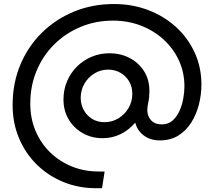

<svg xmlns="http://www.w3.org/2000/svg" viewBox="-20 -738 1084 974"><path d="M467.4 216.8Q379.2 216.8 302.2 185.5Q225.2 154.2 167.2 97.4Q109.2 40.6 76.6 -36.6Q44 -113.8 44 -205.2Q44 -315.6 83 -409.1Q122 -502.6 192.2 -571.8Q262.4 -641 355.7 -679.3Q449 -717.6 557.6 -717.6Q651.2 -717.6 731.8 -686.9Q812.4 -656.2 873 -600.9Q933.6 -545.6 967.7 -471Q1001.8 -396.4 1001.8 -309.2Q1001.8 -258.4 989.1 -208.1Q976.4 -157.8 950.3 -116.4Q924.2 -75 884.7 -50.4Q845.2 -25.8 791.2 -25.8Q742 -25.8 708.8 -51.2Q675.6 -76.6 666.2 -116Q632.8 -77.4 591.1 -57.2Q549.4 -37 500.4 -37Q444.4 -37 399.3 -62.7Q354.2 -88.4 328.1 -132.8Q302 -177.2 302 -233.2Q302 -282.6 320 -325.3Q338 -368 370 -400Q402 -432 444.5 -449.9Q487 -467.8 536 -467.8Q590.6 -467.8 636.3 -444.5Q682 -421.2 710 -378.1Q738 -335 738 -275.6Q738 -245.6 732.6 -220.3Q727.2 -195 727.2 -180Q727.2 -148.8 746.4 -127.9Q765.6 -107 800.8 -107Q832.8 -107 854.7 -125.9Q876.6 -144.8 890 -174.2Q903.4 -203.6 909.5 -237.1Q915.6 -270.6 915.6 -299.2Q915.6 -371.2 887.2 -432.2Q858.8 -493.2 809 -538.3Q759.2 -583.4 693.9 -608.4Q628.6 -633.4 553.8 -633.4Q464.8 -633.4 388.5 -601.4Q312.2 -569.4 254.8 -512.4Q197.4 -455.4 165.5 -378.6Q133.6 -301.8 133.6 -212.2Q133.6 -137.4 160.3 -74.2Q187 -11 234.6 35.2Q282.2 81.4 345 106.7Q407.8 132 480.6 132H510.8L497.6 216.8ZM509.4 -118.2Q549.2 -118.2 581.2 -137.9Q613.2 -157.6 632.2 -190.3Q651.2 -223 651.2 -261.6Q651.2 -298.6 634.7 -325.9Q618.2 -353.2 590.5 -369Q562.8 -384.8 528.8 -384.8Q490.2 -384.8 458.4 -365.1Q426.6 -345.4 408 -313.1Q389.4 -280.8 389.4 -240.8Q389.4 -209 404.4 -180.8Q419.4 -152.6 446.6 -135.4Q473.8 -118.2 509.4 -118.2Z"/></svg>

Font: MuseoModerno Thin
Style: Italic
Weight: 100
Italic angle: -9°
Designer: Pablo Cosgaya, Héctor Gatti, Marcela Romero, and the Authors of The MuseoModerno Project.
Foundry: Omnibus-Type Team
Version: Version 1.003